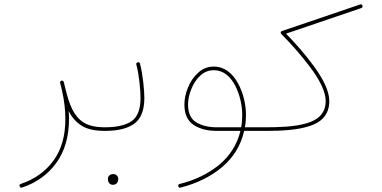

<svg xmlns="http://www.w3.org/2000/svg" viewBox="-20 -615 1755 882"><path d="M81.1 246.6C147.5 224.6 200.2 186.5 238.8 133.3C277.3 80.1 296.9 12.7 296.9 -68.4C296.9 -80.6 296.4 -93.3 295.4 -105.5C309.1 -77.1 328.6 -54.7 353.5 -38.6C378.4 -22 414.6 -13.7 461.9 -13.7H462.4C467.8 -13.7 470.7 -16.6 470.7 -22C470.7 -27.3 467.8 -30.3 462.4 -30.3H461.9C419.4 -30.3 387.2 -37.6 364.3 -52.2C318.4 -81.1 298.3 -134.8 280.8 -206.5C278.3 -216.8 275.9 -227.5 272.9 -238.3V-238.8C272.9 -239.3 272.5 -239.7 272 -240.2C272 -240.7 272 -240.7 271.5 -241.2C271 -241.7 271 -242.2 270.5 -242.7H270C269.5 -243.2 268.6 -243.7 268.1 -243.7C268.1 -244.1 268.1 -244.1 267.6 -244.1C267.1 -244.6 267.1 -244.6 266.6 -244.6C266.1 -245.1 265.1 -245.1 264.6 -245.1C264.2 -245.1 263.2 -245.1 262.7 -244.6C261.2 -244.1 260.3 -243.7 259.3 -242.7C256.8 -241.2 255.9 -239.3 255.9 -236.8C255.9 -236.3 255.9 -235.4 256.3 -234.4C259.8 -222.2 261.7 -210 265.1 -198.2C275.4 -151.9 280.3 -108.4 280.3 -68.4C280.3 9.8 261.7 73.7 225.1 123.5C188.5 173.3 138.2 209 75.2 230C71.3 231.4 69.3 233.4 69.3 236.8C69.3 238.3 69.8 239.7 70.3 241.2C71.8 245.1 74.2 247.1 77.6 247.1C78.6 247.1 79.6 247.1 81.1 246.6Z M454.1 -22C454.1 -16.6 457 -13.7 462.4 -13.7C522.5 -13.7 567.9 -24.9 598.1 -47.9C627.9 -70.3 643.1 -109.4 643.1 -165.5C643.1 -199.2 636.2 -273.9 623 -322.8C621.6 -327.1 619.1 -329.1 615.7 -329.1C614.7 -329.1 613.8 -329.1 612.3 -328.6C607.9 -327.1 606 -324.7 606 -321.3C606 -320.3 606 -319.3 606.4 -317.9C619.6 -270 625.5 -196.8 625.5 -165.5C625.5 -113.8 612.3 -78.1 585.4 -59.1C558.6 -40 517.6 -30.3 462.4 -30.3C457 -30.3 454.1 -27.3 454.1 -22ZM475.6 206.1C475.6 210.4 476.1 214.4 477.1 217.8C479.5 226.1 486.3 233.9 498.5 233.9C517.6 233.9 523.4 218.8 523.4 207C523.4 202.6 522 198.2 519.5 194.3C515.1 188 508.8 184.6 500 184.6C483.9 184.6 475.6 195.8 475.6 206.1Z M1084.5 -13.7C1069.3 48.8 1036.6 100.6 986.8 142.1C936.5 183.1 876.5 212.4 805.7 230C801.3 231 798.8 233.4 798.8 237.3C798.8 238.3 798.8 239.3 799.3 240.7C800.3 245.1 802.7 247.1 806.2 247.1C807.1 247.1 808.1 247.1 809.6 246.6C883.8 228 947.3 196.8 1000 152.8C1052.7 108.4 1086.4 53.2 1101.6 -13.7H1200.2C1205.6 -13.7 1208.5 -16.6 1208.5 -22C1208.5 -27.3 1205.6 -30.3 1200.2 -30.3H1105C1108.4 -48.8 1109.9 -67.9 1109.9 -87.4C1109.9 -134.3 1097.7 -188.5 1072.8 -233.4C1047.9 -278.3 1011.2 -309.1 962.4 -309.1C934.6 -309.1 910.6 -299.8 890.6 -281.2C870.1 -262.7 854.5 -240.2 843.8 -213.4C832.5 -186.5 827.1 -160.2 827.1 -134.3C827.1 -90.8 841.3 -60.1 869.1 -41.5C897 -22.9 932.6 -13.7 976.1 -13.7ZM976.1 -30.3C937.5 -30.3 906.2 -38.1 881.3 -53.2C856.4 -68.4 843.8 -95.7 843.8 -134.3C843.8 -156.7 848.6 -180.2 858.4 -204.6C867.7 -229 881.3 -250 899.4 -267.1C917.5 -284.2 938.5 -292.5 962.4 -292.5C1005.9 -292.5 1038.6 -263.7 1060.5 -221.7C1082 -179.7 1092.8 -129.9 1092.8 -87.4C1092.8 -67.9 1091.3 -48.8 1087.9 -30.3Z M1191.9 -22C1191.9 -16.6 1194.8 -13.7 1200.2 -13.7C1272 -13.7 1343.3 -17.1 1399.9 -35.2C1456.5 -52.7 1492.7 -87.9 1492.7 -150.9C1492.7 -197.3 1463.9 -252.9 1422.9 -309.6C1381.8 -366.2 1333.5 -419.9 1293.9 -460.4L1638.7 -577.6C1643.1 -579.1 1645.5 -581.5 1645.5 -585C1645.5 -586.4 1645.5 -587.4 1645 -588.9C1643.6 -593.3 1641.1 -595.2 1637.7 -595.2C1636.2 -595.2 1635.3 -594.7 1633.8 -594.2L1275.9 -472.7C1271.5 -471.2 1269.5 -468.8 1269.5 -464.4C1269.5 -462.4 1270.5 -460.4 1272.5 -458.5C1313 -418 1361.8 -363.8 1404.3 -307.1C1446.8 -250.5 1476.1 -195.3 1476.1 -150.9C1476.1 -94.2 1440.9 -63.5 1387.2 -48.3C1333.5 -32.7 1265.1 -30.3 1200.2 -30.3C1194.8 -30.3 1191.9 -27.3 1191.9 -22Z"/></svg>

Font: Mikhak Thin
Style: Regular
Weight: 100
Designer: Amin Abedi
Version: Version 3.2